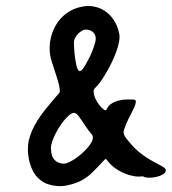

<svg xmlns="http://www.w3.org/2000/svg" viewBox="-20 -631 580 648"><path d="M462.4 -36.1Q447.8 -33.7 431.2 -36.6Q414.6 -39.6 398.7 -46.4Q382.8 -53.2 368.2 -63.7Q353.5 -74.2 343.3 -87.9Q340.3 -90.8 339.1 -92.8Q337.9 -94.7 336.2 -94.2Q334.5 -93.8 331.5 -90.6Q328.6 -87.4 323 -81.3Q317.4 -75.2 307.9 -65.4Q298.3 -55.7 284.2 -42Q275.9 -34.7 263.9 -27.1Q252 -19.5 237.5 -14.2Q223.1 -8.8 207 -5.4Q190.9 -2 174.8 -2.9Q158.7 -3.9 142.8 -9Q127 -14.2 113.8 -25.4Q98.1 -38.6 89.6 -56.9Q81.1 -75.2 77.4 -94Q73.7 -112.8 74.2 -129.6Q74.7 -146.5 77.1 -156.7Q83 -181.2 94 -202.4Q105 -223.6 118.9 -242.9Q132.8 -262.2 148.9 -280.8Q165 -299.3 180.7 -318.4Q182.6 -321.3 181.6 -329.8Q180.7 -338.4 177.7 -349.9Q174.8 -361.3 170.4 -374.5Q166 -387.7 162.1 -400.1Q158.2 -412.6 154.8 -423.1Q151.4 -433.6 150.4 -439.5Q147 -456.1 147.7 -474.1Q148.4 -492.2 153.3 -509.8Q158.2 -527.3 167.2 -543.7Q176.3 -560.1 189.5 -573.2Q202.6 -586.4 220 -595.7Q237.3 -605 259.3 -608.9Q278.8 -612.8 298.8 -608.6Q318.8 -604.5 335.4 -593Q352.1 -581.5 364.5 -562.7Q377 -543.9 382.3 -517.6Q384.8 -505.9 381.8 -490Q378.9 -474.1 372.3 -456.1Q365.7 -438 356.7 -419.4Q347.7 -400.9 337.9 -384.3Q328.1 -367.7 318.4 -354.2Q308.6 -340.8 300.3 -333.5Q295.4 -328.6 295.9 -320.3Q296.4 -312 300 -302.7Q303.7 -293.5 309.8 -284.2Q315.9 -274.9 322 -268.6Q328.1 -262.2 333 -259.8Q337.9 -257.3 339.8 -261.7Q345.7 -275.4 357.7 -282.2Q369.6 -289.1 383.1 -292.2Q396.5 -295.4 409.7 -295.4Q422.9 -295.4 431.6 -294.9Q439 -294.4 438.5 -287.1Q438 -279.8 433.1 -268.8Q428.2 -257.8 420.9 -244.1Q413.6 -230.5 407.2 -215.8Q405.8 -211.9 403.6 -206.8Q401.4 -201.7 399.4 -195.3Q397 -188.5 397.2 -183.6Q397.5 -178.7 399.7 -174.1Q401.9 -169.4 406.7 -163.3Q411.6 -157.2 418.5 -148.9Q433.1 -131.3 446.8 -119.9Q460.4 -108.4 474.1 -99.6Q487.8 -90.8 501.7 -83.5Q515.6 -76.2 530.3 -67.9Q539.6 -62 539.6 -56.2Q539.6 -50.3 533.9 -45.4Q528.3 -40.5 518.6 -37.1Q508.8 -33.7 498 -32.2Q487.3 -30.8 477.5 -31.5Q467.8 -32.2 462.4 -36.1ZM151.9 -132.3Q151.9 -105 163.8 -91.8Q175.8 -78.6 195.8 -78.6Q202.1 -78.6 213.4 -83.7Q224.6 -88.9 237.1 -97.7Q249.5 -106.4 261.5 -117.7Q273.4 -128.9 281.7 -139.9Q290 -150.9 292.7 -160.6Q295.4 -170.4 289.6 -177.7Q279.3 -189.5 271.5 -201.2Q263.7 -212.9 257.1 -222.7Q250.5 -232.4 245.1 -239.5Q239.7 -246.6 234.4 -249Q229 -252 220.5 -247.1Q211.9 -242.2 202.6 -231.9Q193.4 -221.7 184.3 -208.5Q175.3 -195.3 168.2 -181.4Q161.1 -167.5 156.5 -154.3Q151.9 -141.1 151.9 -132.3ZM229.5 -486.3Q229.5 -480.5 230 -471.4Q230.5 -462.4 231.4 -451.9Q232.4 -441.4 234.1 -430.4Q235.8 -419.4 237.8 -410.9Q239.7 -402.3 242.7 -396.7Q245.6 -391.1 249.5 -391.1Q253.4 -391.1 258.8 -397.7Q264.2 -404.3 270 -414.6Q275.9 -424.8 282 -437.3Q288.1 -449.7 292.7 -461.9Q297.4 -474.1 300.3 -484.4Q303.2 -494.6 303.2 -500Q303.2 -508.8 300 -514.6Q296.9 -520.5 292 -524.2Q287.1 -527.8 281 -529.5Q274.9 -531.2 269.5 -531.2Q263.7 -531.2 257.1 -527.6Q250.5 -523.9 244.1 -517.6Q237.8 -511.2 233.6 -503.2Q229.5 -495.1 229.5 -486.3Z"/></svg>

Font: AKL 022
Style: Regular
Weight: 400
Designer: AKL
Foundry: AKL
Version: Version 2.053;August 19, 2024;FontCreator 13.0.0.2675 64-bit